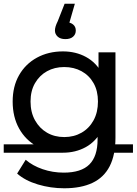

<svg xmlns="http://www.w3.org/2000/svg" viewBox="-22 -811 734 1031"><path d="M323 200Q250 200 181.5 179.5Q113 159 70 121L116 47Q153 79 207 97.5Q261 116 320 116Q414 116 458 72Q502 28 502 -62V-174L512 -279L507 -385V-530H598V-72Q598 21 567 81.5Q536 142 474.5 171Q413 200 323 200ZM-2 9V-36H316V9ZM316 9Q238 9 176.5 -25Q115 -59 80.5 -121Q46 -183 46 -266Q46 -347 80.5 -407.5Q115 -468 176.5 -501.5Q238 -535 316 -535Q385 -535 440 -505Q495 -475 526.5 -416Q558 -357 558 -266Q558 -174 525.5 -112.5Q493 -51 438.5 -21Q384 9 316 9ZM323 -75Q375 -75 416 -98.5Q457 -122 480.5 -165Q504 -208 504 -266Q504 -323 480.5 -364.5Q457 -406 416 -428.5Q375 -451 323 -451Q271 -451 230.5 -428.5Q190 -406 166 -364.5Q142 -323 142 -266Q142 -208 166 -165Q190 -122 230.5 -98.5Q271 -75 323 -75ZM540 9V-36H692V9ZM329 -601Q302 -601 287.5 -614.5Q273 -628 273 -647Q273 -657 276.5 -669Q280 -681 288 -697L325 -791H380L341 -656L329 -692Q355 -692 370 -680Q385 -668 385 -647Q385 -627 370.5 -614Q356 -601 329 -601Z"/></svg>

Font: Montserrat Underline Thin Medium
Style: Regular
Weight: 500
Version: Version 9.000